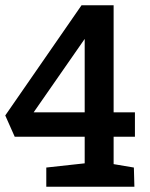

<svg xmlns="http://www.w3.org/2000/svg" viewBox="-21 -711 570 730"><path d="M155 -1V-74L301 -90V-191H35L-1 -272L289 -691H411V-284H492V-191H411V-87L488 -74L490 -1ZM107 -284H301V-563Z"/></svg>

Font: Kreon Light Medium
Style: Regular
Weight: 500
Version: Version 2.002